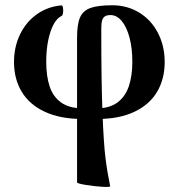

<svg xmlns="http://www.w3.org/2000/svg" viewBox="-20 -445 682 736"><path d="M275.4 253.9V-300.3Q275.4 -351.6 286.6 -377.7Q297.9 -403.8 326.4 -414.3Q355 -424.8 410.6 -424.8Q467.8 -424.8 513.7 -396.7Q559.6 -368.7 585.4 -318.8Q611.3 -269 611.3 -207Q611.3 -142.6 582.5 -93.5Q553.7 -44.4 495.4 -16.6Q437 11.2 352.1 11.2H298.3Q211.4 11.2 152.1 -16.4Q92.8 -43.9 63.2 -93.3Q33.7 -142.6 33.7 -207Q33.7 -265.6 57.1 -313.7Q80.6 -361.8 122.1 -390.9Q163.6 -419.9 215.3 -424.3Q219.7 -424.8 221.4 -415.5Q223.1 -406.2 221.7 -396Q220.2 -385.7 216.8 -384.3Q199.2 -376.5 185.8 -352.1Q172.4 -327.6 164.8 -290.5Q157.2 -253.4 157.2 -208.5Q157.2 -153.3 170.2 -114Q183.1 -74.7 214.1 -52.2Q245.1 -29.8 297.9 -29.8H351.6Q399.9 -29.8 430.2 -52.2Q460.4 -74.7 473.9 -114.5Q487.3 -154.3 487.3 -208.5Q487.3 -259.8 476.6 -300.5Q465.8 -341.3 446.8 -364.3Q427.7 -387.2 403.8 -387.2Q389.6 -387.2 382.1 -382.3Q374.5 -377.4 371.3 -366.2Q368.2 -355 368.2 -334Q368.2 -131.3 372.8 -13.2Q377.4 105 384.3 160.2Q391.1 215.3 402.3 268.6Q403.3 272.9 371.6 271Q339.8 269 307.6 263.7Q275.4 258.3 275.4 253.9Z"/></svg>

Font: Junicode Two Beta VF
Style: Regular
Weight: 400
Designer: Peter S. Baker
Foundry: Briery Creek Software
Version: Version 1.031 beta; ttfautohint (v1.8.1.43-b0c9)